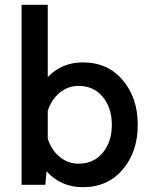

<svg xmlns="http://www.w3.org/2000/svg" viewBox="-20 -770 632 800"><path d="M325 -510Q429 -510 491.5 -436Q554 -362 554 -250Q554 -138 491.5 -64Q429 10 325 10Q234 10 174 -56L169 0H70V-750H179V-449Q238 -510 325 -510ZM307 -88Q371 -88 408.5 -134Q446 -180 446 -250Q446 -320 408.5 -366Q371 -412 307 -412Q263 -412 228.5 -383.5Q194 -355 179 -308V-192Q194 -145 228.5 -116.5Q263 -88 307 -88Z"/></svg>

Font: Orkney Medium
Style: Regular
Weight: 500
Designer: Samuel Oakes and Alfredo Marco Pradil
Foundry: Alfredo Marco Pradil
Version: 1.0; ttfautohint (v1.5)